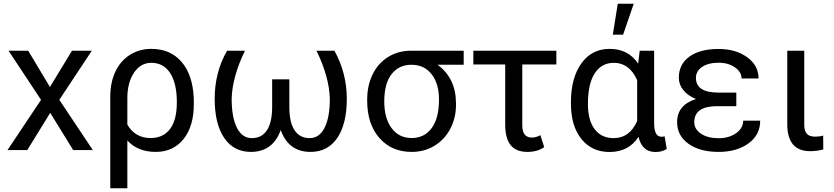

<svg xmlns="http://www.w3.org/2000/svg" viewBox="-20 -798 4435 1021"><path d="M245.6 -335.4 362.8 -528.3H468.3L295.4 -267.1L473.6 0H369.1L247.1 -197.8L125 0H20L198.2 -267.1L25.4 -528.3H129.9Z M784.7 -538.1Q885.7 -538.1 945.3 -469.2Q1004.9 -400.4 1010.3 -276.4L1010.7 -244.1Q1010.7 -127 956.1 -58.6Q901.4 9.8 808.1 9.8Q712.9 9.8 657.2 -50.8V203.1H566.4V-283.2Q566.4 -360.4 594 -418Q621.6 -475.6 671.6 -506.8Q721.7 -538.1 784.7 -538.1ZM657.2 -135.7Q697.8 -64 781.2 -64Q847.2 -64 883.8 -111.6Q920.4 -159.2 920.4 -254.4Q920.4 -354.5 885 -409.2Q849.6 -463.9 784.7 -463.9Q727.5 -463.9 692.4 -411.1Q657.2 -358.4 657.2 -275.9Z M1282.7 -528.3Q1215.3 -390.1 1211.9 -273.4Q1211.9 -174.3 1239.7 -118.9Q1267.6 -63.5 1319.3 -63.5Q1372.1 -63.5 1399.7 -105.7Q1427.2 -147.9 1427.2 -229V-376H1518.6V-226.6Q1519 -146.5 1546.6 -105Q1574.2 -63.5 1626.5 -63.5Q1678.2 -63.5 1706.1 -118.7Q1733.9 -173.8 1733.9 -273.4Q1730.5 -390.1 1663.1 -528.3H1758.3Q1824.2 -409.2 1824.2 -273.4Q1824.2 -139.2 1773.7 -64.7Q1723.1 9.8 1631.3 9.8Q1514.2 9.8 1472.7 -106.4Q1452.6 -49.3 1412.6 -19.8Q1372.6 9.8 1314.5 9.8Q1222.7 9.8 1172.1 -64.7Q1121.6 -139.2 1121.6 -273.4Q1121.6 -413.6 1187.5 -528.3Z M2445.8 -453.6H2307.1Q2404.8 -381.3 2404.8 -248V-239.7Q2404.8 -171.4 2375 -114Q2345.2 -56.6 2291.3 -23.4Q2237.3 9.8 2168.9 9.8Q2062.5 9.8 1997.6 -64.2Q1932.6 -138.2 1932.6 -262.7V-269Q1932.6 -343.3 1961.4 -402.3Q1990.2 -461.4 2043.2 -494.6Q2096.2 -527.8 2164.6 -528.3H2445.8ZM2023.4 -258.3Q2023.4 -168.9 2062.5 -116.5Q2101.6 -64 2168.9 -64Q2236.8 -64 2275.6 -116.9Q2314.5 -169.9 2314.5 -269Q2314.5 -353 2275.1 -403.3Q2235.8 -453.6 2168 -453.6Q2101.1 -453.6 2062.3 -403.8Q2023.4 -354 2023.4 -258.3Z M2938.5 -455.1H2757.3V-131.3Q2757.3 -66.4 2808.6 -66.4Q2829.6 -66.4 2853.5 -79.1L2874 -15.6Q2836.9 9.8 2785.2 9.8Q2724.1 9.8 2695.6 -26.1Q2667 -62 2666.5 -133.3V-455.1H2497.1V-528.3H2938.5Z M3458.5 -528.3V-139.2Q3459.5 -70.8 3497.6 -70.8Q3506.8 -70.8 3514.2 -73.2L3525.4 -6.3Q3502 10.3 3465.8 10.3Q3394 10.3 3375.5 -70.3Q3323.2 10.3 3221.2 10.3Q3127.4 10.3 3071.8 -58.8Q3016.1 -127.9 3016.1 -247.1V-254.4Q3016.1 -383.3 3071.3 -460.7Q3126.5 -538.1 3222.2 -538.1Q3321.3 -538.1 3373.5 -459.5L3381.8 -528.3ZM3106.4 -244.1Q3106.4 -158.7 3142.1 -111.1Q3177.7 -63.5 3243.7 -63.5Q3328.1 -63.5 3368.2 -154.3V-372.1Q3326.7 -463.9 3244.6 -463.9Q3179.2 -463.9 3142.8 -408.4Q3106.4 -353 3106.4 -244.1ZM3265.1 -778.3H3350.1L3293.5 -613.8H3238.8Z M3671.9 -148.4Q3671.9 -110.8 3707.8 -86.9Q3743.7 -63 3801.3 -63Q3856.4 -63 3894.3 -89.8Q3932.1 -116.7 3932.1 -156.2H4022.5Q4022.5 -80.6 3960.2 -35.4Q3897.9 9.8 3801.3 9.8Q3701.7 9.8 3641.1 -33.4Q3580.6 -76.7 3580.6 -148.4Q3580.6 -239.3 3680.7 -271.5Q3637.7 -289.1 3613.8 -318.8Q3589.8 -348.6 3589.8 -384.3Q3589.8 -456.5 3646.2 -497.1Q3702.6 -537.6 3801.3 -537.6Q3892.1 -537.6 3952.9 -493.9Q4013.7 -450.2 4013.7 -380.9H3923.3Q3923.3 -415 3888.4 -439.7Q3853.5 -464.4 3801.3 -464.4Q3746.6 -464.4 3713.6 -442.1Q3680.7 -419.9 3680.7 -383.8Q3680.7 -305.7 3799.8 -305.7H3895.5V-233.4H3786.1Q3671.9 -230.5 3671.9 -148.4Z M4256.8 -528.3V-133.3Q4256.8 -102.5 4270.3 -86.9Q4283.7 -71.3 4314.9 -71.3Q4338.4 -71.3 4357.4 -77.1L4357.9 -3.4Q4323.7 5.9 4288.1 5.9Q4166.5 5.9 4166.5 -137.7V-528.3Z"/></svg>

Font: RobotoInd
Style: Regular
Weight: 400
Designer: Google
Version: Version 2.001101; 2014